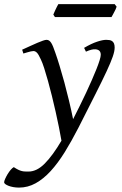

<svg xmlns="http://www.w3.org/2000/svg" viewBox="-108 -646 581 911"><path d="M436 -419.9Q436 -403.3 427 -377.2Q418 -351.1 397.7 -307.4Q377.4 -263.7 344.5 -198.7Q311.5 -133.8 264.2 -40Q231.4 23.9 199 76.2Q166.5 128.4 132.3 165.8Q98.1 203.1 61 223.6Q23.9 244.1 -17.6 244.1Q-32.2 244.1 -45.2 241.7Q-58.1 239.3 -67.6 235.6Q-77.1 231.9 -82.8 227.5Q-88.4 223.1 -88.4 219.2Q-88.4 213.4 -83.7 202.9Q-79.1 192.4 -72.3 180.9Q-65.4 169.4 -57.4 159.9Q-49.3 150.4 -42.5 147Q-30.8 154.8 -21.7 159.2Q-12.7 163.6 -4.9 165.5Q2.9 167.5 10.7 167.7Q18.6 168 27.3 168Q66.9 168 104.7 129.6Q142.6 91.3 183.6 21.5Q178.7 -6.8 171.6 -42.5Q164.6 -78.1 156 -115.7Q147.5 -153.3 138.2 -191.2Q128.9 -229 119.6 -262.2Q110.4 -295.4 101.8 -322Q93.3 -348.6 85.9 -363.8Q74.7 -388.7 66.9 -396.2Q59.1 -403.8 50.8 -403.8Q46.4 -403.8 38.3 -402.1Q30.3 -400.4 22.5 -397.9Q13.2 -395.5 2.9 -392.1L-2.9 -410.2Q17.6 -419.4 36.1 -428Q54.7 -436.5 69.6 -442.9Q84.5 -449.2 95.7 -453.1Q106.9 -457 112.8 -457Q119.6 -457 124.8 -453.6Q129.9 -450.2 134.8 -442.9Q139.6 -435.5 144.3 -423.6Q148.9 -411.6 154.8 -395Q164.1 -368.7 175 -332.8Q186 -296.9 197.3 -255.4Q208.5 -213.9 219.2 -169.2Q230 -124.5 238.8 -80.6Q254.4 -111.3 270.3 -143.3Q286.1 -175.3 300.8 -206.5Q315.4 -237.8 327.9 -266.4Q340.3 -294.9 349.9 -318.8Q359.4 -342.8 364.7 -360.1Q370.1 -377.4 370.1 -386.2Q370.1 -410.6 344.2 -412.1Q328.6 -413.6 299.8 -400.9L291 -418.9Q326.2 -439.5 352.8 -448.2Q379.4 -457 396 -457Q404.3 -457 411.6 -455.8Q418.9 -454.6 424.3 -450.7Q429.7 -446.8 432.9 -439.5Q436 -432.1 436 -419.9ZM445.3 -614.3Q443.8 -608.9 440.7 -602.1Q437.5 -595.2 433.8 -588.4Q430.2 -581.5 426.8 -575.2Q423.3 -568.8 420.9 -564.9H152.8L145 -576.7Q147 -581.5 149.9 -588.1Q152.8 -594.7 156 -601.6Q159.2 -608.4 162.6 -615Q166 -621.6 168.9 -626.5H436Z"/></svg>

Font: Gentium Plus Am
Style: Italic
Weight: 400
Italic angle: -8°
Designer: J. Victor Gaultney, Annie Olsen, Iska Routamaa, Becca Hirsbrunner
Foundry: SIL International
Version: Version 5.000